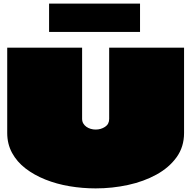

<svg xmlns="http://www.w3.org/2000/svg" viewBox="-20 -1014 1060 1064"><path d="M20 -750Q20 -700 20 -647.5Q20 -595 20 -542Q20 -489 20 -436Q20 -396 20 -355.5Q20 -315 20 -277Q20 -216 47 -166.5Q74 -117 121.5 -80.5Q169 -44 231.5 -19Q294 6 365.5 18Q437 30 510 30Q602 30 689.5 11Q777 -8 847 -46.5Q917 -85 958.5 -142.5Q1000 -200 1000 -277Q1000 -353 1000 -433.5Q1000 -514 1000 -594Q1000 -674 1000 -750H585Q585 -695 585 -644Q585 -593 585 -545Q585 -497 585 -450Q585 -403 585 -355Q585 -326 562 -311Q539 -296 510 -296Q496 -296 482.5 -300Q469 -304 458.5 -311.5Q448 -319 441.5 -330Q435 -341 435 -356Q435 -451 435 -546Q435 -641 435 -750ZM252 -837V-994H756V-837Z"/></svg>

Font: Climate Crisis
Style: Regular
Weight: 400
Version: Version 1.003